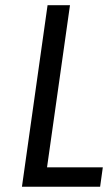

<svg xmlns="http://www.w3.org/2000/svg" viewBox="-20 -707 414 727"><path d="M63.1 0H359.1L369.3 -73.4H158.1L245 -687.3H160.1Z"/></svg>

Font: Secuela ExtLt
Style: Italic
Weight: 200
Italic angle: -8°
Designer: Fernando Haro
Foundry: deFharo
Version: Version 1.704